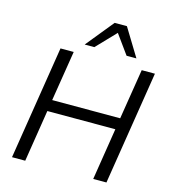

<svg xmlns="http://www.w3.org/2000/svg" viewBox="-133 -1044 1027 1151"><g transform="rotate(15 380.5 -468.5)"><path d="M49 0 161 -705H243L193 -393H615L665 -705H747L635 0H553L604 -322H182L131 0ZM295 -765 435 -937H511L616 -765H555L469 -884L355 -765Z"/></g></svg>

Font: Nunito Sans
Style: Italic
Weight: 400
Italic angle: -9°
Designer: Vernon Adams
Foundry: Vernon Adams
Version: Version 3.006; ttfautohint (v1.8.3)